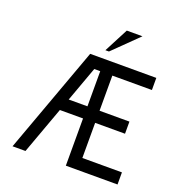

<svg xmlns="http://www.w3.org/2000/svg" viewBox="-147 -965 1026 1091"><g transform="rotate(20 366.0 -420.0)"><path d="M371.1 -358.9V-571.3H335L257.8 -358.9ZM683.6 0H371.1V-285.6H231L127 0H48.8L283.7 -644.5H683.6V-571.3H444.3V-358.9H625V-285.6H444.3V-73.2H683.6ZM379.4 -693.4H357.9L434.1 -839.8H528.8Z"/></g></svg>

Font: Catrinity
Style: Regular
Weight: 400
Designer: Alexander Lange
Foundry: High-Logic / Made with FontCreator
Version: Version 2.090;May 20, 2024;FontCreator 15.0.0.2974 64-bit